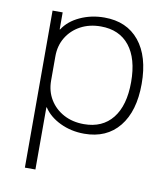

<svg xmlns="http://www.w3.org/2000/svg" viewBox="-83 -599 764 879"><g transform="rotate(10 299.0 -160.0)"><path d="M332 -530Q436 -530 494 -459Q552 -388 552 -260Q552 -133 494 -61.5Q436 10 332 10Q271 10 220 -14.5Q169 -39 143 -79H141V210H92V-520H139V-441H141Q167 -482 219 -506Q271 -530 332 -530ZM323 -487Q270 -487 229 -465Q188 -443 164.5 -404.5Q141 -366 141 -316V-204Q141 -154 164.5 -115.5Q188 -77 229 -55Q270 -33 323 -33Q409 -33 456 -92Q503 -151 503 -260Q503 -369 456 -428Q409 -487 323 -487Z"/></g></svg>

Font: M PLUS 2 Light
Style: Regular
Weight: 300
Designer: Coji Morishita
Foundry: UNDERFOREST DESIGN
Version: Version 1.001